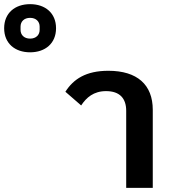

<svg xmlns="http://www.w3.org/2000/svg" viewBox="-303 -905 842 925"><path d="M433 0V-376C433 -497 358 -564 219 -564C111 -564 51 -524 12 -463L88 -397C113 -435 148 -466 208 -466C274 -466 305 -431 305 -371V0ZM-158 -653C-85 -653 -33 -696 -33 -769C-33 -842 -85 -885 -158 -885C-231 -885 -283 -842 -283 -769C-283 -696 -231 -653 -158 -653ZM-158 -719C-187 -719 -204 -737 -204 -761V-777C-204 -801 -187 -819 -158 -819C-129 -819 -112 -801 -112 -777V-761C-112 -737 -129 -719 -158 -719Z"/></svg>

Font: IBM Plex Thai Looped SemiBold
Style: Regular
Weight: 600
Designer: Mike Abbink, Paul van der Laan, Pieter van Rosmalen, Ben Mitchell, Mark Frömberg
Foundry: Bold Monday
Version: Version 1.0